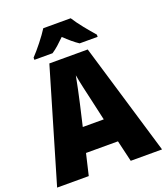

<svg xmlns="http://www.w3.org/2000/svg" viewBox="-164 -1039 998 1152"><g transform="rotate(-20 335.0 -463.5)"><path d="M424 -927H249C223 -885 168 -816 134 -781V-767H250C279 -786 303 -809 335 -840C368 -809 394 -786 423 -767H538V-781C502 -822 452 -882 424 -927ZM470 0H670L456 -716H211L0 0H202L234 -136H438ZM373 -422 403 -289H269L300 -423C311 -472 328 -550 336 -595C343 -550 363 -466 373 -422Z"/></g></svg>

Font: Noto Sans Armenian SemiCondensed Black
Style: Regular
Weight: 900
Width: 4
Designer: Monotype Design Team
Foundry: Monotype Imaging Inc.
Version: Version 2.008